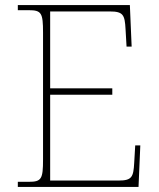

<svg xmlns="http://www.w3.org/2000/svg" viewBox="-20 -734 625 754"><path d="M50 0H524L531 -163H511L507 -94C504 -39 498 -25 446 -25H177V-362H421V-387H177V-689H412C464 -689 470 -675 473 -620L477 -551H497L490 -714H50V-694H93C143 -694 149 -683 149 -606V-108C149 -31 143 -20 93 -20H50Z"/></svg>

Font: Noto Serif Sinhala Thin
Style: Regular
Weight: 100
Designer: Jelle Bosma - Monotype Design Team
Foundry: Monotype Imaging Inc.
Version: Version 2.007